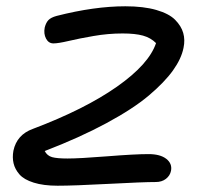

<svg xmlns="http://www.w3.org/2000/svg" viewBox="-20 -546 657 614"><path d="M164.1 47.9Q119.1 47.9 87.9 38.1Q56.6 28.3 42.2 11.7Q27.8 -4.9 23.4 -23.7Q19 -42.5 22.9 -64Q33.7 -115.2 85 -133.8Q251.5 -196.8 354 -268.8Q456.5 -340.8 479 -408.2Q461.9 -425.3 437.3 -432.1Q412.6 -439 372.1 -439Q325.7 -439 279.3 -430.9Q232.9 -422.9 199.5 -415Q166 -407.2 150.9 -407.2Q135.3 -407.2 127.2 -422.6Q119.1 -438 123 -458Q127 -473.6 135 -481.9Q143.1 -490.2 161.1 -495.1Q281.7 -525.9 380.9 -525.9Q439 -525.9 479.7 -514.2Q520.5 -502.4 540 -482.7Q559.6 -462.9 565.9 -440.7Q572.3 -418.5 566.9 -393.1Q560.1 -358.4 533.2 -320.8Q506.3 -283.2 456.1 -240.7Q405.8 -198.2 320.3 -152.1Q234.9 -106 123 -63Q130.9 -47.9 146.5 -43.5Q162.1 -39.1 195.8 -39.1Q233.9 -39.1 322.5 -46.1Q411.1 -53.2 455.1 -53.2Q492.2 -53.2 511.7 -38.1Q531.2 -22.9 526.9 0Q523.9 15.6 510.7 25.9Q497.6 36.1 478 36.1Q438 36.1 327.1 42Q216.3 47.9 164.1 47.9Z"/></svg>

Font: Shantell Sans Irregular
Style: Italic
Weight: 400
Italic angle: -11.31°
Designer: Stephen Nixon, Anya Danilova, Shantell Martin
Foundry: Arrow Type
Version: Version 1.006;[9816181b4]